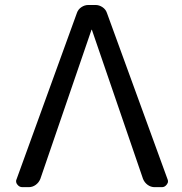

<svg xmlns="http://www.w3.org/2000/svg" viewBox="-20 -775 734 774"><path d="M350.6 -654.3Q350.6 -655.3 349.6 -655.3Q348.6 -655.3 348.6 -654.3L142.6 -53.7Q136.7 -39.1 124 -29.8Q111.3 -20.5 95.7 -20.5H70.3Q57.6 -20.5 49.8 -31.2Q44.9 -37.1 44.9 -44.9Q44.9 -48.8 46.9 -52.7L290 -722.7Q294.9 -737.3 308.1 -746.1Q321.3 -754.9 335.9 -754.9H365.2Q379.9 -754.9 393.1 -746.1Q406.2 -737.3 411.1 -722.7L655.3 -52.7Q657.2 -48.8 657.2 -43.9Q657.2 -37.1 652.3 -31.2Q644.5 -20.5 632.8 -20.5H603.5Q587.9 -20.5 575.2 -29.8Q562.5 -39.1 556.6 -53.7Z"/></svg>

Font: Gen Jyuu GothicL Regular
Style: Regular
Weight: 400
Designer: [Source Han Sans]
Ryoko NISHIZUKA  (kana & ideographs); Paul D. Hunt (Latin, Greek & Cyrillic); Wenlong ZHANG  (bopomofo
Version: Version 1.002.20150607